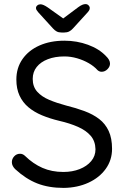

<svg xmlns="http://www.w3.org/2000/svg" viewBox="-20 -909 614 939"><path d="M292 10Q218 10 162 -12Q106 -34 54 -82Q47 -89 42.5 -97.5Q38 -106 38 -116Q38 -132 49.5 -144.5Q61 -157 78 -157Q92 -157 103 -146Q142 -108 187.5 -88Q233 -68 290 -68Q334 -68 369.5 -82Q405 -96 426 -121Q447 -146 447 -179Q446 -219 423.5 -245Q401 -271 361.5 -288.5Q322 -306 270 -318Q224 -329 185.5 -345Q147 -361 119 -384.5Q91 -408 75.5 -441.5Q60 -475 60 -520Q60 -577 90 -620Q120 -663 173 -686.5Q226 -710 295 -710Q356 -710 410.5 -690Q465 -670 498 -635Q518 -616 518 -598Q518 -583 505.5 -570.5Q493 -558 477 -558Q466 -558 457 -566Q440 -585 414 -600Q388 -615 357 -624Q326 -633 295 -633Q249 -633 214 -619.5Q179 -606 159.5 -581.5Q140 -557 140 -523Q140 -485 162 -460.5Q184 -436 221 -420.5Q258 -405 303 -393Q352 -381 393.5 -365.5Q435 -350 465 -327Q495 -304 511.5 -268.5Q528 -233 528 -181Q528 -126 497 -83Q466 -40 412.5 -15.5Q359 9 292 10ZM276 -809 363 -874Q374 -882 382.5 -885.5Q391 -889 398 -889Q407 -889 413 -883Q419 -877 419 -870Q419 -865 417 -860.5Q415 -856 409 -849L337 -770Q328 -760 318 -755Q308 -750 294 -750H281Q267 -750 257.5 -755Q248 -760 239 -770L167 -849Q161 -856 158.5 -860.5Q156 -865 156 -870Q156 -877 162.5 -882.5Q169 -888 178 -888Q191 -888 213 -873L300 -811Z"/></svg>

Font: Quicksand Light Medium
Style: Regular
Weight: 500
Version: Version 3.006